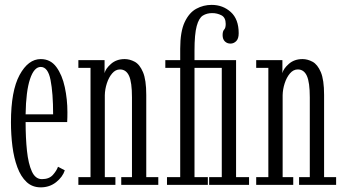

<svg xmlns="http://www.w3.org/2000/svg" viewBox="-20 -776 1444 806"><path d="M151 10.5Q115.5 10.5 91.5 -12Q67.5 -34.5 53 -73.5Q38.5 -112.5 32.2 -161.5Q26 -210.5 26 -263Q26 -394.5 62.2 -461.2Q98.5 -528 151 -528Q192 -528 216.5 -494.8Q241 -461.5 252 -410.2Q263 -359 263 -305Q263 -294.5 262.8 -284Q262.5 -273.5 262 -263.5H87.5Q87.5 -197.5 93.2 -143Q99 -88.5 113.8 -56.2Q128.5 -24 156 -24Q186 -24 201.8 -41.5Q217.5 -59 223.5 -76L252 -61Q243 -33 215.5 -11.2Q188 10.5 151 10.5ZM151 -495Q123 -495 106 -444Q89 -393 87.5 -296H203Q203 -385 192.2 -440Q181.5 -495 151 -495Z M309 0V-32.5H360V-491H309V-523.5H419V-469Q423 -487.5 446 -507.8Q469 -528 503.5 -528Q524.5 -528 545.5 -516.8Q566.5 -505.5 580.2 -473.2Q594 -441 594 -377.5V-32.5H644.5V0H489V-32.5H534V-367.5Q534 -430.5 521.8 -457.5Q509.5 -484.5 483.5 -484.5Q465 -484.5 450.8 -467.8Q436.5 -451 428.5 -426Q420.5 -401 420 -376.5V-32.5H464.5V0Z M681 0V-32.5H736.5V-491H674V-523.5H736.5V-571.5Q736.5 -643 755.2 -683Q774 -723 804 -739.2Q834 -755.5 868.5 -755.5Q915.5 -755.5 948.8 -725.5Q982 -695.5 982 -636.5Q982 -613.5 971.5 -603.2Q961 -593 947.5 -593Q933.5 -593 924 -602.2Q914.5 -611.5 914.5 -628.5Q914.5 -645 921 -651.8Q927.5 -658.5 927.5 -675.5Q927.5 -702.5 909.5 -711.8Q891.5 -721 871 -721Q848.5 -721 831.8 -710.8Q815 -700.5 805.8 -666.8Q796.5 -633 796.5 -563V-523.5H971V-32.5H1025.5V0H858V-32.5H911V-491H796.5V-32.5H852.5V0Z M1055.5 0V-32.5H1106.5V-491H1055.5V-523.5H1165.5V-469Q1169.5 -487.5 1192.5 -507.8Q1215.5 -528 1250 -528Q1271 -528 1292 -516.8Q1313 -505.5 1326.8 -473.2Q1340.5 -441 1340.5 -377.5V-32.5H1391V0H1235.5V-32.5H1280.5V-367.5Q1280.5 -430.5 1268.2 -457.5Q1256 -484.5 1230 -484.5Q1211.5 -484.5 1197.2 -467.8Q1183 -451 1175 -426Q1167 -401 1166.5 -376.5V-32.5H1211V0Z"/></svg>

Font: Imbue 10pt Light
Style: Regular
Weight: 300
Designer: Tyler Finck
Foundry: Etcetera Type Company
Version: Version 1.102; ttfautohint (v1.8.3)